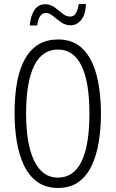

<svg xmlns="http://www.w3.org/2000/svg" viewBox="-20 -919 571 949"><path d="M479 -358Q479 -283 468 -216.5Q457 -150 432.5 -99Q408 -48 367.5 -19Q327 10 267 10Q206 10 164.5 -20Q123 -50 98.5 -101.5Q74 -153 63 -219.5Q52 -286 52 -359Q52 -542 106.5 -633Q161 -724 267 -724Q344 -724 390.5 -676Q437 -628 458 -545Q479 -462 479 -358ZM109 -358Q109 -205 149.5 -123Q190 -41 266 -41Q344 -41 383 -121Q422 -201 422 -358Q422 -513 383 -593.5Q344 -674 267 -674Q187 -674 148 -592.5Q109 -511 109 -358ZM127 -793Q131 -840 150 -869Q169 -898 203 -898Q229 -898 249.5 -883Q270 -868 288.5 -852.5Q307 -837 327 -837Q345 -837 355 -853.5Q365 -870 369 -899H405Q403 -847 381.5 -820.5Q360 -794 329 -794Q303 -794 282 -809Q261 -824 242.5 -839.5Q224 -855 206 -855Q190 -855 178.5 -839.5Q167 -824 164 -793Z"/></svg>

Font: Noto Sans Lao UI ExtCond Light
Style: Regular
Weight: 300
Width: 2
Designer: Monotype Design Team
Foundry: Monotype Imaging Inc.
Version: Version 2.000; ttfautohint (v1.8.4.7-5d5b)